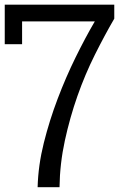

<svg xmlns="http://www.w3.org/2000/svg" viewBox="-20 -635 578 809"><path d="M138.5 153.8Q141 61.5 164.7 -33.3Q188.5 -128.2 223.1 -219.2Q257.7 -310.3 298.7 -393.6Q339.7 -476.9 379.5 -544.9H73.1V-448.7H0V-615.4H461.5V-556.4Q420.5 -485.9 379.5 -403.8Q338.5 -321.8 306.4 -230.8Q274.4 -139.7 253.2 -42.3Q232.1 55.1 230.8 153.8Z"/></svg>

Font: Slabo 13px
Style: Regular
Weight: 400
Designer: John Hudson
Foundry: Tiro Typeworks Ltd.
Version: Version 1.02 Build 005a